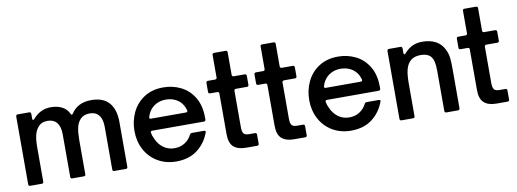

<svg xmlns="http://www.w3.org/2000/svg" viewBox="-61 -1116 3987 1480"><g transform="rotate(-10 1932.5 -376.0)"><path d="M79 0Q65 0 65 -14V-545Q65 -551 68.5 -555Q72 -559 79 -559H169Q176 -559 179.5 -555Q183 -551 183 -545V-508Q183 -496 189 -496Q193 -496 199 -502Q231 -538 265 -553.5Q299 -569 339 -569Q390 -569 427.5 -549.5Q465 -530 482 -491Q486 -484 490 -484Q494 -484 498 -490Q548 -569 656 -569Q749 -569 795 -516Q841 -463 841 -366V-14Q841 0 827 0H737Q723 0 723 -14V-348Q723 -408 698 -439Q673 -470 627 -470Q578 -470 551 -440Q529 -416 520.5 -378Q512 -340 512 -281V-14Q512 0 498 0H408Q394 0 394 -14V-348Q394 -408 368.5 -439Q343 -470 296 -470Q248 -470 222 -438Q202 -416 192.5 -379Q183 -342 183 -281V-14Q183 0 169 0Z M943 -277Q943 -353 974.5 -420Q1006 -487 1068.5 -528Q1131 -569 1219 -569Q1293 -569 1356.5 -537.5Q1420 -506 1458.5 -442Q1497 -378 1497 -285V-269Q1497 -262 1493 -258.5Q1489 -255 1483 -255H1078Q1063 -255 1066 -240Q1070 -217 1082 -193Q1102 -146 1139.5 -119Q1177 -92 1225 -92Q1272 -92 1307 -115Q1342 -138 1360 -175Q1366 -185 1376 -185H1470Q1478 -185 1481.5 -181.5Q1485 -178 1483 -173Q1454 -91 1388 -40Q1322 11 1222 11Q1140 11 1076.5 -26.5Q1013 -64 978 -129.5Q943 -195 943 -277ZM1358 -348Q1366 -348 1369.5 -352Q1373 -356 1371 -363Q1363 -389 1356 -401Q1336 -436 1301 -454.5Q1266 -473 1223 -473Q1179 -473 1145 -454.5Q1111 -436 1090 -401Q1079 -382 1074 -363Q1073 -361 1073 -358Q1073 -348 1086 -348Z M1769 0Q1704 0 1671 -30Q1638 -60 1638 -129V-447Q1638 -461 1624 -461H1568Q1554 -461 1554 -475V-545Q1554 -551 1557.5 -555Q1561 -559 1568 -559H1624Q1638 -559 1638 -573V-749Q1638 -763 1652 -763H1742Q1756 -763 1756 -749V-573Q1756 -566 1760 -562.5Q1764 -559 1770 -559H1856Q1863 -559 1866.5 -555Q1870 -551 1870 -545V-475Q1870 -461 1856 -461H1770Q1764 -461 1760 -457.5Q1756 -454 1756 -447V-162Q1756 -130 1766 -114.5Q1776 -99 1810 -99H1855Q1869 -99 1869 -85V-14Q1869 0 1855 0Z M2145 0Q2080 0 2047 -30Q2014 -60 2014 -129V-447Q2014 -461 2000 -461H1944Q1930 -461 1930 -475V-545Q1930 -551 1933.5 -555Q1937 -559 1944 -559H2000Q2014 -559 2014 -573V-749Q2014 -763 2028 -763H2118Q2132 -763 2132 -749V-573Q2132 -566 2136 -562.5Q2140 -559 2146 -559H2232Q2239 -559 2242.5 -555Q2246 -551 2246 -545V-475Q2246 -461 2232 -461H2146Q2140 -461 2136 -457.5Q2132 -454 2132 -447V-162Q2132 -130 2142 -114.5Q2152 -99 2186 -99H2231Q2245 -99 2245 -85V-14Q2245 0 2231 0Z M2311 -277Q2311 -353 2342.5 -420Q2374 -487 2436.5 -528Q2499 -569 2587 -569Q2661 -569 2724.5 -537.5Q2788 -506 2826.5 -442Q2865 -378 2865 -285V-269Q2865 -262 2861 -258.5Q2857 -255 2851 -255H2446Q2431 -255 2434 -240Q2438 -217 2450 -193Q2470 -146 2507.5 -119Q2545 -92 2593 -92Q2640 -92 2675 -115Q2710 -138 2728 -175Q2734 -185 2744 -185H2838Q2846 -185 2849.5 -181.5Q2853 -178 2851 -173Q2822 -91 2756 -40Q2690 11 2590 11Q2508 11 2444.5 -26.5Q2381 -64 2346 -129.5Q2311 -195 2311 -277ZM2726 -348Q2734 -348 2737.5 -352Q2741 -356 2739 -363Q2731 -389 2724 -401Q2704 -436 2669 -454.5Q2634 -473 2591 -473Q2547 -473 2513 -454.5Q2479 -436 2458 -401Q2447 -382 2442 -363Q2441 -361 2441 -358Q2441 -348 2454 -348Z M2985 0Q2971 0 2971 -14V-545Q2971 -551 2974.5 -555Q2978 -559 2985 -559H3075Q3082 -559 3085.5 -555Q3089 -551 3089 -545V-508Q3089 -497 3095 -497Q3099 -497 3105 -503Q3137 -539 3170.5 -554Q3204 -569 3245 -569Q3371 -569 3416 -478Q3433 -445 3437 -411Q3441 -377 3441 -327V-14Q3441 -7 3437 -3.5Q3433 0 3427 0H3336Q3330 0 3326 -3.5Q3322 -7 3322 -14V-327Q3322 -371 3315.5 -399Q3309 -427 3294 -443Q3270 -470 3218 -470Q3157 -470 3127 -434Q3107 -411 3098 -373Q3089 -335 3089 -269V-14Q3089 0 3075 0Z M3729 0Q3664 0 3631 -30Q3598 -60 3598 -129V-447Q3598 -461 3584 -461H3528Q3514 -461 3514 -475V-545Q3514 -551 3517.5 -555Q3521 -559 3528 -559H3584Q3598 -559 3598 -573V-749Q3598 -763 3612 -763H3702Q3716 -763 3716 -749V-573Q3716 -566 3720 -562.5Q3724 -559 3730 -559H3816Q3823 -559 3826.5 -555Q3830 -551 3830 -545V-475Q3830 -461 3816 -461H3730Q3724 -461 3720 -457.5Q3716 -454 3716 -447V-162Q3716 -130 3726 -114.5Q3736 -99 3770 -99H3815Q3829 -99 3829 -85V-14Q3829 0 3815 0Z"/></g></svg>

Font: Open Sauce Two SemiBold
Style: Regular
Weight: 600
Designer: Alfredo Marco Pradil
Foundry: Creative Sauce Fz LLC
Version: Version 1.477